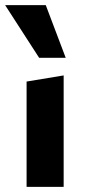

<svg xmlns="http://www.w3.org/2000/svg" viewBox="-35 -731 339 751"><path d="M69 0V-412L214 -436V0ZM118 -505 -15 -711H144L222 -505Z"/></svg>

Font: Ysabeau ExtraBold
Style: Regular
Weight: 800
Designer: Christian Thalmann (Catharsis Fonts)
Version: Version 2.002